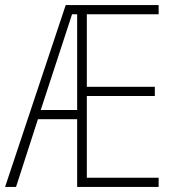

<svg xmlns="http://www.w3.org/2000/svg" viewBox="-21 -734 683 754"><path d="M602 0H282V-266H128L42 0H-1L237 -714H602V-678H320V-393H587V-357H320V-36H602ZM139 -302H282V-678H262Z"/></svg>

Font: Noto Sans Khmer UI Condensed ExtraLight
Style: Regular
Weight: 200
Width: 3
Designer: Danh Hong and the Monotype Design Team
Foundry: Monotype Imaging Inc.
Version: Version 2.002; ttfautohint (v1.8.4.7-5d5b)